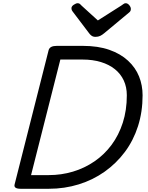

<svg xmlns="http://www.w3.org/2000/svg" viewBox="-20 -1173 920 1193"><path d="M108 0Q63 0 71 -28L282 -861Q286 -875 298.5 -881.5Q311 -888 333 -888H494Q589 -888 659 -863.5Q729 -839 775.5 -796Q822 -753 844 -698Q866 -643 866 -581Q866 -478 837.5 -389Q809 -300 756 -229Q703 -158 630.5 -106.5Q558 -55 469.5 -27.5Q381 0 283 0ZM173 -85H283Q361 -85 433 -106.5Q505 -128 566.5 -170Q628 -212 673 -272.5Q718 -333 743 -410.5Q768 -488 768 -581Q768 -632 749 -673Q730 -714 694 -743Q658 -772 607 -787.5Q556 -803 493 -803H355ZM761 -1153Q773 -1153 783 -1141Q793 -1129 793 -1118Q793 -1110 790.5 -1105Q788 -1100 783 -1096L628 -967Q615 -956 602.5 -950Q590 -944 573 -944Q559 -944 549 -951Q539 -958 531 -970L431 -1102Q426 -1109 425 -1114Q424 -1119 424 -1122Q424 -1134 438.5 -1143.5Q453 -1153 462 -1153Q472 -1153 477 -1148Q482 -1143 488 -1137L588 -1046L733 -1138Q740 -1142 746.5 -1147.5Q753 -1153 761 -1153Z"/></svg>

Font: Playwrite DE SAS
Style: Regular
Weight: 400
Designer: Veronika Burian, José Scaglione
Foundry: TypeTogether
Version: Version 1.002